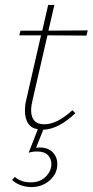

<svg xmlns="http://www.w3.org/2000/svg" viewBox="-20 -518 378 777"><path d="M112 -114Q106 -90 106 -72Q106 -15 159 -15Q211 -15 273 -72L285 -60Q217 5 155 7L126 80Q132 79 142 79Q175 79 193.5 98.5Q212 118 212 146Q212 185 181 212Q150 239 108 239Q85 239 64 231.5Q43 224 29 210L40 198Q65 220 105 220Q142 220 165 197Q188 174 188 146Q188 125 174 110Q160 95 130 95Q112 95 96 100L133 5Q107 1 94 -18.5Q81 -38 81 -69Q81 -93 86 -113L146 -375H58L63 -394H151L175 -498H200L176 -394L335 -395L330 -374L172 -375Z"/></svg>

Font: Ysabeau Infant Extralight
Style: Italic
Weight: 200
Italic angle: -12°
Designer: Christian Thalmann (Catharsis Fonts)
Version: Version 0.003